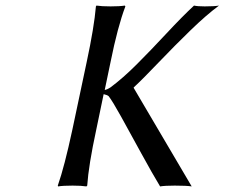

<svg xmlns="http://www.w3.org/2000/svg" viewBox="-20 -668 808 691"><path d="M292 -444.8Q318.8 -569.8 325.2 -645L327.1 -647.9Q345.7 -645 377.9 -645Q411.1 -645 429.2 -647.9L431.2 -645Q403.3 -571.3 377.9 -444.8L356.9 -344.2Q366.7 -346.2 377 -353Q422.4 -386.7 472.2 -436.5Q522 -486.3 579.1 -547.6Q636.2 -608.9 678.2 -647.9Q691.4 -645 716.8 -645Q752 -645 768.1 -647.9Q722.2 -613.8 666.3 -559.6Q610.4 -505.4 551 -443.4Q491.7 -381.3 461.9 -354L460.9 -352.1L669.9 2.9Q651.9 0 608.9 0Q574.2 0 556.2 2.9Q529.3 -41.5 488 -116.9Q446.8 -192.4 415.8 -248.3Q384.8 -304.2 371.1 -321.8Q366.2 -326.2 353 -329.1L326.2 -200.2Q298.8 -73.2 293.9 0L291 2.9Q272.5 0 241.2 0Q207 0 189 2.9L188 0Q211.9 -68.4 240.2 -200.2Z"/></svg>

Font: Linear Smooth
Style: Italic
Weight: 400
Designer: Philipp H. Poll, Flanker
Foundry: Philipp H. Poll, reworked by Flanker
Version: Version 1.061 | FøM Fix